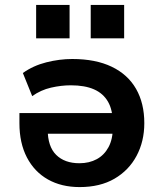

<svg xmlns="http://www.w3.org/2000/svg" viewBox="-20 -751 668 781"><path d="M304 10Q230 10 175 -21Q120 -52 89.5 -110.5Q59 -169 59 -250V-291H460V-207H158L174 -225Q174 -155 208.5 -121Q243 -87 303 -87Q343 -87 373.5 -103.5Q404 -120 421.5 -152.5Q439 -185 439 -233V-248Q439 -303 419.5 -337Q400 -371 362.5 -387.5Q325 -404 268 -404Q229 -404 187.5 -394.5Q146 -385 111 -360L73 -454Q115 -484 168.5 -497.5Q222 -511 274 -511Q369 -511 434.5 -479.5Q500 -448 533.5 -389.5Q567 -331 567 -250Q567 -176 535.5 -117Q504 -58 445.5 -24Q387 10 304 10ZM349 -595V-731H485V-595ZM127 -595V-731H263V-595Z"/></svg>

Font: Nunito Sans 7pt
Style: Bold
Weight: 700
Designer: Vernon Adams
Foundry: Vernon Adams
Version: Version 3.101;gftools[0.9.27]